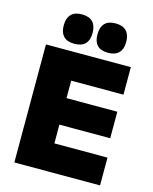

<svg xmlns="http://www.w3.org/2000/svg" viewBox="-124 -922 802 1004"><g transform="rotate(15 277.0 -420.0)"><path d="M52 0V-639H228.5V0ZM104.5 0V-150.5H516V0ZM156 -252V-395.5H503.5V-252ZM104.5 -490V-639H511.5V-490ZM193.5 -680.5Q154.5 -680.5 135.2 -700.8Q116 -721 116 -757.5V-761.5Q116 -798.5 135.2 -819Q154.5 -839.5 193.5 -839.5Q233.5 -839.5 252.8 -819Q272 -798.5 272 -761.5V-757.5Q272 -721 252.8 -700.8Q233.5 -680.5 193.5 -680.5ZM376 -680.5Q336.5 -680.5 317.5 -700.8Q298.5 -721 298.5 -757.5V-761.5Q298.5 -798.5 317.5 -819Q336.5 -839.5 376 -839.5Q415 -839.5 434.5 -819Q454 -798.5 454 -761.5V-757.5Q454 -721 434.5 -700.8Q415 -680.5 376 -680.5Z"/></g></svg>

Font: Anek Tamil ExtraBold
Style: Regular
Weight: 800
Designer: Aadarsh Rajan (Tamil), Yesha Goshar (Latin)
Foundry: Ek Type
Version: Version 1.003